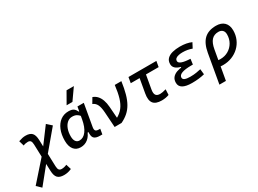

<svg xmlns="http://www.w3.org/2000/svg" viewBox="-110 -1649 3670 2736"><g transform="rotate(-30 1725.5 -280.5)"><path d="M6.3 234.4 -64.9 166 254.4 -194.8 502.9 -527.3 579.1 -459 274.9 -97.2ZM365.7 234.4Q293.5 234.4 260.7 199.5Q228 164.6 225.6 83.5L210.9 -357.4Q209.5 -398.9 195.8 -416.7Q182.1 -434.6 151.9 -434.6Q110.4 -434.6 76.2 -418.5L51.3 -503.4Q87.4 -516.1 114 -521.7Q140.6 -527.3 166 -527.3Q238.8 -527.3 271.2 -492.4Q303.7 -457.5 306.2 -376.5L320.8 64.5Q322.3 106 336.2 123.8Q350.1 141.6 379.9 141.6Q421.4 141.6 464.4 122.1L490.7 207Q456.5 221.7 427.5 228Q398.4 234.4 365.7 234.4Z M877 -429.7Q830.6 -429.7 795.4 -399.2Q760.3 -368.7 740.7 -315.9Q721.2 -263.2 721.2 -196.3Q721.2 -141.6 742.4 -112.1Q763.7 -82.5 801.8 -82.5Q867.2 -82.5 914.8 -146.2Q962.4 -210 982.9 -325.7L1017.1 -517.6H1121.6L1058.1 -154.8Q1051.3 -115.7 1064.2 -98.1Q1077.1 -80.6 1120.1 -80.6H1140.1L1125.5 4.9H1090.8Q1015.6 4.9 989.3 -26.6Q962.9 -58.1 972.2 -135.3L1000.5 -122.6H943.8L967.3 -150.9Q942.4 -74.2 890.9 -32Q839.4 10.3 770 10.3Q696.8 10.3 656.7 -40.8Q616.7 -91.8 616.7 -184.1Q616.7 -285.6 648.2 -361.8Q679.7 -438 736.3 -480.2Q793 -522.5 868.7 -522.5Q929.2 -522.5 955.6 -500.7Q981.9 -479 997.1 -444.3H1007.8L1016.1 -340.8Q1008.8 -354.5 993.7 -375.5Q978.5 -396.5 950.7 -413.1Q922.9 -429.7 877 -429.7ZM892.1 -609.4 998 -794.9H1118.2L987.8 -609.4Z M1330.1 0.5 1313.5 -249Q1307.6 -335.4 1285.4 -380.1Q1263.2 -424.8 1218.3 -441.9L1268.6 -527.3Q1311.5 -512.2 1341.3 -479.5Q1371.1 -446.8 1388.7 -397.5Q1406.2 -348.1 1411.1 -283.2L1429.2 -38.6ZM1444.3 0 1330.1 0.5 1418 -92.3Q1484.9 -128.4 1526.6 -182.1Q1568.4 -235.8 1592.8 -317.4Q1617.2 -398.9 1631.3 -517.6H1739.7Q1724.1 -405.3 1700.9 -321.8Q1677.7 -238.3 1643.3 -178Q1608.9 -117.7 1560.1 -74.7Q1511.2 -31.7 1444.3 0Z M2103 9.8Q2003.9 9.8 1965.8 -40Q1927.7 -89.8 1946.3 -195.3L2002.9 -517.6H2107.4L2051.8 -200.2Q2041 -139.6 2059.8 -111.3Q2078.6 -83 2128.9 -83Q2166 -83 2228 -101.6L2223.6 -10.7Q2168.9 9.8 2103 9.8ZM1840.8 -424.8 1856.9 -517.6H2315.9L2299.8 -424.8Z M2602.1 9.8Q2400.4 9.8 2400.4 -107.4Q2400.4 -159.7 2427 -191.9Q2453.6 -224.1 2499.3 -240.7Q2544.9 -257.3 2602.1 -261.7L2752.4 -300.8L2740.7 -212.4H2715.3Q2662.6 -212.4 2623.3 -207.3Q2584 -202.1 2557.9 -192.1Q2531.7 -182.1 2518.6 -167Q2505.4 -151.9 2505.4 -131.8Q2505.4 -80.1 2621.6 -80.1Q2682.6 -80.1 2724.4 -87.6Q2766.1 -95.2 2798.8 -102.1L2808.1 -13.7Q2767.1 -2.9 2715.1 3.4Q2663.1 9.8 2602.1 9.8ZM2565.9 -212.4 2576.2 -268.6Q2462.4 -298.3 2462.4 -378.9Q2462.4 -434.6 2495.6 -467Q2528.8 -499.5 2584 -513.4Q2639.2 -527.3 2704.6 -527.3Q2817.9 -527.3 2894.5 -492.2L2851.6 -410.6Q2781.2 -437.5 2699.7 -437.5Q2665 -437.5 2634.8 -431.2Q2604.5 -424.8 2585.9 -409.9Q2567.4 -395 2567.4 -368.7Q2567.4 -338.9 2613.8 -321.8Q2660.2 -304.7 2752.4 -300.8L2740.7 -212.4Z M3300.8 -527.3Q3387.2 -527.3 3434.8 -480.2Q3482.4 -433.1 3482.4 -346.7Q3482.4 -270.5 3454.3 -205.6Q3426.3 -140.6 3375.7 -92.3Q3325.2 -43.9 3257.3 -17.1Q3189.5 9.8 3109.4 9.8Q3085 9.8 3060.8 7.1Q3036.6 4.4 3012.2 -0.5L3031.2 -95.7Q3058.1 -83.5 3120.1 -83.5Q3193.4 -83.5 3251.5 -117.4Q3309.6 -151.4 3343.5 -210Q3377.4 -268.6 3377.4 -341.8Q3377.4 -386.2 3353.5 -410.4Q3329.6 -434.6 3286.1 -434.6Q3214.8 -434.6 3173.3 -388.9Q3131.8 -343.3 3114.7 -246.1L3031.7 224.6H2924.8L3008.3 -250.5Q3033.2 -393.1 3104.2 -460.2Q3175.3 -527.3 3300.8 -527.3Z"/></g></svg>

Font: Cascadia Code
Style: Italic
Weight: 400
Italic angle: -10°
Designer: Aaron Bell
Foundry: Saja Typeworks
Version: Version 2407.024